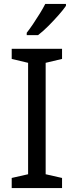

<svg xmlns="http://www.w3.org/2000/svg" viewBox="-20 -964 379 984"><path d="M298 0H40V-52L124 -71V-642L40 -662V-714H298V-662L214 -642V-71L298 -52ZM318 -934Q306 -916 281 -887.5Q256 -859 227.5 -830.5Q199 -802 175 -784H117V-796Q132 -815 149.5 -841Q167 -867 184 -894.5Q201 -922 212 -944H318Z"/></svg>

Font: Noto Sans Mongolian
Style: Regular
Weight: 400
Designer: Monotype Design Team
Foundry: Monotype Imaging Inc.
Version: Version 3.001; ttfautohint (v1.8.4.7-5d5b)